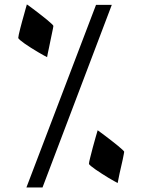

<svg xmlns="http://www.w3.org/2000/svg" viewBox="-20 -679 639 862"><path d="M170.9 162.6H98.6L411.1 -657.2H481.9ZM191.4 -422.4Q187.5 -424.3 176.3 -430.4Q165 -436.5 150.6 -445.1Q136.2 -453.6 120.6 -463.4Q105 -473.1 91.8 -482.4Q78.6 -491.7 70.3 -498.8Q62 -505.9 62 -509.3Q62 -513.2 64.5 -524.4Q66.9 -535.6 70.8 -550.8Q74.7 -565.9 79.3 -583Q84 -600.1 88.4 -615.5Q92.8 -630.9 95.9 -642.8Q99.1 -654.8 100.6 -659.2Q104 -657.2 114.3 -649.7Q124.5 -642.1 137.7 -632.1Q150.9 -622.1 165.3 -610.8Q179.7 -599.6 191.9 -589.6Q204.1 -579.6 211.9 -572Q219.7 -564.5 219.7 -562.5Q219.7 -560.5 217.8 -551Q215.8 -541.5 212.9 -527.3Q210 -513.2 206.5 -496.6Q203.1 -480 200 -464.8Q196.8 -449.7 194.3 -438.2Q191.9 -426.8 191.4 -422.4ZM537.6 2.4Q537.6 3.9 535.6 13.9Q533.7 23.9 530.8 38.1Q527.8 52.2 523.9 68.6Q520 85 516.8 99.9Q513.7 114.7 511.5 126.2Q509.3 137.7 508.3 142.6Q504.4 140.6 493.2 134.5Q481.9 128.4 467.8 119.9Q453.6 111.3 438 101.3Q422.4 91.3 409.4 82.3Q396.5 73.2 387.9 66.2Q379.4 59.1 379.4 56.2Q379.4 50.3 384.8 29.1Q390.1 7.8 396.7 -17.3Q403.3 -42.5 409.9 -64.7Q416.5 -86.9 418.5 -94.2Q421.9 -91.8 432.1 -84.2Q442.4 -76.7 455.6 -66.7Q468.8 -56.6 483.2 -45.4Q497.6 -34.2 509.8 -24.2Q522 -14.2 529.8 -6.8Q537.6 0.5 537.6 2.4Z"/></svg>

Font: Accordance
Style: Bold
Weight: 700
Version: Version 1.2 (build January 31, 2020) Miklal Software Solutio